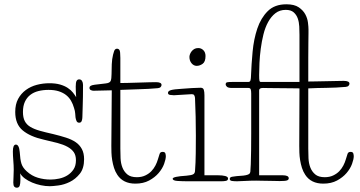

<svg xmlns="http://www.w3.org/2000/svg" viewBox="-20 -845 1676 895"><path d="M74 -37Q75 -29 75 -20Q75 -11 75 -5Q75 10 72 20Q69 30 58 30Q51 30 46.5 25Q42 20 42 6Q42 -2 43 -21Q44 -40 44 -54Q44 -73 42 -97Q40 -121 40 -139Q40 -171 54 -171Q69 -171 72 -136Q74 -101 80 -82Q86 -63 105 -46Q128 -25 156.5 -16.5Q185 -8 216 -8Q235 -8 256 -12.5Q277 -17 294 -27.5Q311 -38 322.5 -55Q334 -72 334 -98Q334 -121 324 -135.5Q314 -150 295 -160.5Q276 -171 248 -178.5Q220 -186 184 -194Q121 -208 86 -237Q51 -266 51 -323Q51 -359 64.5 -384Q78 -409 100.5 -425.5Q123 -442 151.5 -449.5Q180 -457 210 -457Q239 -457 260 -451Q281 -445 296 -435Q311 -425 320 -413.5Q329 -402 335 -392Q334 -405 333.5 -419Q333 -433 333 -441Q333 -461 337 -468Q341 -475 349 -475Q358 -475 362.5 -467.5Q367 -460 367 -449Q367 -389 365.5 -349.5Q364 -310 364 -299Q364 -290 361 -281.5Q358 -273 349 -273Q340 -273 336.5 -281.5Q333 -290 332 -298Q331 -306 330.5 -316.5Q330 -327 325 -342Q320 -360 311 -375.5Q302 -391 288 -402Q274 -413 254 -419.5Q234 -426 206 -426Q181 -426 159 -420.5Q137 -415 121 -402.5Q105 -390 96 -370.5Q87 -351 87 -323Q87 -297 95.5 -280.5Q104 -264 121.5 -253.5Q139 -243 165.5 -235.5Q192 -228 228 -220Q261 -212 287.5 -203.5Q314 -195 332.5 -182.5Q351 -170 361.5 -150.5Q372 -131 372 -103Q372 -60 352 -35Q332 -10 305.5 3Q279 16 252 19.5Q225 23 212 23Q192 23 170.5 18.5Q149 14 130 6Q111 -2 96 -13Q81 -24 74 -37Z M501 -424Q482 -424 458 -423Q434 -422 416 -422Q410 -422 403.5 -425Q397 -428 397 -436Q397 -441 402 -444.5Q407 -448 421 -450L472 -456Q492 -458 496 -468Q500 -478 500 -500Q500 -521 501 -545.5Q502 -570 507 -590Q512 -610 516 -614Q520 -618 525 -618Q533 -618 537 -611.5Q541 -605 541 -575V-458Q550 -458 574.5 -458.5Q599 -459 626 -460Q653 -461 676.5 -461.5Q700 -462 707 -462Q733 -462 733 -449Q733 -444 729 -439.5Q725 -435 716 -434Q672 -430 627 -429Q582 -428 541 -426V-152Q541 -131 542 -107.5Q543 -84 550.5 -64.5Q558 -45 573.5 -32Q589 -19 618 -19Q640 -19 657 -27Q674 -35 685.5 -47Q697 -59 704.5 -73.5Q712 -88 716 -102Q721 -118 724 -127.5Q727 -137 738 -137Q749 -137 751 -129.5Q753 -122 753 -117Q753 -103 745 -81Q737 -59 719.5 -38.5Q702 -18 675 -3.5Q648 11 611 11Q554 11 527 -30Q517 -45 511.5 -62.5Q506 -80 503 -98.5Q500 -117 499.5 -134Q499 -151 499 -165Z M763 0ZM933 -28H995Q1017 -28 1030 -24.5Q1043 -21 1043 -13Q1043 -4 1033.5 -2Q1024 0 1013 0H854Q830 0 807.5 -1.5Q785 -3 785 -12Q785 -22 849 -26Q871 -28 879.5 -32Q888 -36 889 -47Q892 -85 892.5 -131Q893 -177 893 -213Q893 -259 892 -301.5Q891 -344 889 -389Q888 -397 885 -401.5Q882 -406 874 -406Q869 -406 857 -405Q845 -404 832 -403.5Q819 -403 807 -402Q795 -401 791 -401Q783 -401 773 -402.5Q763 -404 763 -412Q763 -421 777 -425Q791 -429 826 -431Q848 -433 875 -434.5Q902 -436 915 -436Q927 -436 930 -426.5Q933 -417 933 -401ZM863 -580Q863 -585 865.5 -592Q868 -599 873 -605.5Q878 -612 885.5 -616.5Q893 -621 904 -621Q918 -621 928 -611Q938 -601 938 -584Q938 -557 924.5 -547.5Q911 -538 897 -538Q883 -538 873 -550Q863 -562 863 -580Z M1376 -433Q1365 -433 1338.5 -433.5Q1312 -434 1284 -434Q1256 -434 1233 -434.5Q1210 -435 1206 -435Q1188 -435 1188 -424V-28H1297Q1326 -28 1326 -14Q1326 -7 1318 -4Q1310 -1 1284 -1Q1275 -1 1261 -1.5Q1247 -2 1231.5 -2Q1216 -2 1200.5 -2.5Q1185 -3 1174 -3Q1147 -3 1121.5 -1.5Q1096 0 1085 0Q1071 0 1061 -1.5Q1051 -3 1051 -11Q1051 -19 1061.5 -21Q1072 -23 1083 -24Q1103 -25 1115 -26.5Q1127 -28 1134 -30.5Q1141 -33 1143.5 -36Q1146 -39 1147 -45Q1148 -52 1149 -79.5Q1150 -107 1150.5 -144Q1151 -181 1151 -223Q1151 -265 1151 -300V-409Q1151 -423 1148.5 -429Q1146 -435 1138 -435H1061Q1044 -435 1038 -440.5Q1032 -446 1032 -452Q1032 -460 1039 -461.5Q1046 -463 1064 -463H1138Q1146 -463 1148 -472Q1150 -481 1150 -491Q1152 -545 1157.5 -604Q1163 -663 1179.5 -712Q1196 -761 1228 -793Q1260 -825 1315 -825Q1352 -825 1372.5 -811Q1393 -797 1403 -778.5Q1413 -760 1415.5 -740Q1418 -720 1418 -708Q1418 -703 1418 -689.5Q1418 -676 1417.5 -648Q1417 -620 1417 -576Q1417 -532 1417 -465Q1426 -465 1450.5 -465.5Q1475 -466 1502 -466.5Q1529 -467 1552.5 -467.5Q1576 -468 1582 -468Q1609 -468 1609 -455Q1609 -450 1605 -445.5Q1601 -441 1592 -440Q1547 -436 1502.5 -435.5Q1458 -435 1417 -433V-152Q1417 -131 1418 -107.5Q1419 -84 1426.5 -64.5Q1434 -45 1449.5 -32Q1465 -19 1494 -19Q1516 -19 1533 -27Q1550 -35 1561.5 -47Q1573 -59 1580.5 -73.5Q1588 -88 1592 -102Q1597 -118 1600 -127.5Q1603 -137 1614 -137Q1625 -137 1627 -129.5Q1629 -122 1629 -117Q1629 -103 1621 -81Q1613 -59 1595.5 -38.5Q1578 -18 1551 -3.5Q1524 11 1487 11Q1430 11 1403 -30Q1393 -45 1387.5 -62.5Q1382 -80 1379 -98.5Q1376 -117 1375.5 -134Q1375 -151 1375 -165ZM1188 -495Q1188 -474 1189.5 -468.5Q1191 -463 1196 -463H1376V-683Q1376 -701 1375 -721.5Q1374 -742 1368 -759Q1362 -776 1349 -787.5Q1336 -799 1312 -799Q1284 -799 1264 -783.5Q1244 -768 1230 -742.5Q1216 -717 1208 -684.5Q1200 -652 1195.5 -618Q1191 -584 1189.5 -552Q1188 -520 1188 -495Z"/></svg>

Font: Life Savers
Style: Regular
Weight: 400
Version: Version 2.001; ttfautohint (v0.93) -l 8 -r 50 -G 200 -x 14 -